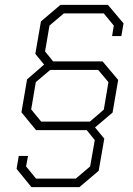

<svg xmlns="http://www.w3.org/2000/svg" viewBox="-20 -720 545 788"><path d="M440 -572 447 -615 406 -665H242L183 -615L165 -509L198 -468H401L465 -392L442 -258L370 -197L408 -151L385 -19L306 48H109L48 -27L57 -80H95L87 -37L128 13H291L350 -37L369 -145L336 -186H128L68 -259L91 -394L161 -455L125 -499L148 -632L228 -700H423L487 -624L478 -572ZM186 -433 127 -383 108 -271 149 -221H349L406 -270L425 -383L383 -433Z"/></svg>

Font: Chakra Petch ExtraLight
Style: Italic
Weight: 275
Italic angle: -10°
Designer: Katatrad Aksorn Co.,Ltd.
Foundry: Cadson Demak Co.,Ltd.
Version: Version 1.000; ttfautohint (v1.6)